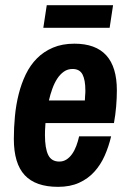

<svg xmlns="http://www.w3.org/2000/svg" viewBox="-20 -706 496 738"><path d="M33.2 -171.9Q33.2 -215.3 37.4 -259.3Q41.5 -303.2 51.8 -344Q62 -384.8 79.1 -420.2Q96.2 -455.6 122.1 -481.7Q147.9 -507.8 183.6 -522.9Q219.2 -538.1 266.1 -538.1Q429.2 -538.1 429.2 -358.9Q429.2 -329.6 426.5 -297.1Q423.8 -264.6 418 -232.9H154.8Q153.3 -217.3 153.1 -204.8Q152.8 -192.4 152.8 -187Q152.8 -135.7 165.3 -110.4Q177.7 -85 208 -85Q223.1 -85 235.4 -92.8Q247.6 -100.6 257.1 -114Q266.6 -127.4 273.2 -145Q279.8 -162.6 284.2 -182.1H407.2Q397.9 -142.6 382.3 -107.4Q366.7 -72.3 342.5 -45.7Q318.4 -19 283.9 -3.4Q249.5 12.2 203.1 12.2Q116.7 12.2 75 -32.7Q33.2 -77.6 33.2 -171.9ZM414.6 -686 401.4 -599.1H146.5L159.7 -686ZM306.2 -319.8Q306.6 -330.6 307.1 -337.4Q307.6 -344.2 307.9 -348.4Q308.1 -352.5 308.1 -354.5V-358.9Q308.1 -398.9 297.1 -419.9Q286.1 -440.9 258.8 -440.9Q240.2 -440.9 225.6 -430.7Q210.9 -420.4 200 -403.6Q189 -386.7 181.2 -365Q173.3 -343.3 168 -319.8Z"/></svg>

Font: Archivo Narrow
Style: Bold Italic
Weight: 700
Italic angle: -8°
Designer: Hector Gatti
Foundry: Hector Gatti
Version: 1.002; ttfautohint (v0.8)